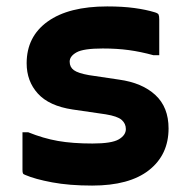

<svg xmlns="http://www.w3.org/2000/svg" viewBox="-20 -568 590 598"><path d="M268 -121Q328 -121 350 -134Q372 -147 372 -166Q372 -183 359 -194.5Q346 -206 309 -212L206 -227Q133 -238 98 -276.5Q63 -315 63 -371Q63 -454 128.5 -501Q194 -548 314 -548Q362 -548 398.5 -543Q435 -538 461 -530Q472 -527 474 -522.5Q476 -518 476 -507V-396H458Q418 -407 381 -412Q344 -417 300 -417Q240 -417 218.5 -405Q197 -393 197 -376Q197 -359 210 -349.5Q223 -340 257 -334L351 -320Q423 -310 464 -272Q505 -234 505 -168Q505 -86 444 -38Q383 10 267 10Q196 10 142.5 0Q89 -10 59 -23Q53 -25 51.5 -28Q50 -31 50 -39V-156H68Q115 -137 160.5 -129Q206 -121 268 -121Z"/></svg>

Font: Recursive Sn Lnr St
Style: Bold
Weight: 700
Version: Version 1.079;hotconv 1.0.112;makeotfexe 2.5.65598; ttfautoh